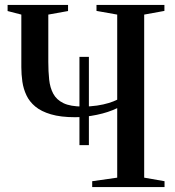

<svg xmlns="http://www.w3.org/2000/svg" viewBox="-20 -763 714 783"><path d="M304 -171V-531H342.5V-171ZM458 -322Q422 -304.5 375 -294.8Q328 -285 286.5 -285Q227.5 -285 187.8 -296.8Q148 -308.5 124 -328.5Q100 -348.5 87.8 -374.5Q75.5 -400.5 71.2 -430Q67 -459.5 67 -489V-703.5L11 -718V-743H257.5V-718L177 -703.5V-510.5Q177 -471.5 180.5 -438.5Q184 -405.5 197.2 -380.8Q210.5 -356 239 -342.2Q267.5 -328.5 318 -328.5Q349 -328.5 375.8 -332.5Q402.5 -336.5 423.5 -343Q444.5 -349.5 458 -356.5V-703.5L373.5 -718.5V-743H650.5V-718.5L568 -703.5V-38.5L651 -24V0H356V-24L458 -38.5Z"/></svg>

Font: Merriweather 120pt
Style: Regular
Weight: 400
Version: Version 2.100